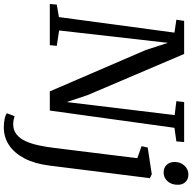

<svg xmlns="http://www.w3.org/2000/svg" viewBox="-20 -786 1061 1062"><g transform="rotate(90 511.0 -255.5)"><path d="M2.5 0 6 -38.5 75 -50.5 161 -689.5 89.5 -700 96 -743H279L506.5 -209L545 -94L617 -690.5L540 -700L545 -743H766L762.5 -700L687.5 -689.5L592 0H486L257 -531L217.5 -653.5L149 -51.5L234 -38.5L230.5 0ZM896.5 1Q886.5 82.5 857.2 139Q828 195.5 784 225Q740 254.5 684.5 254.5Q659.5 254.5 637.8 249.8Q616 245 607 237L623 195Q630 197.5 643 200Q656 202.5 667.5 202.5Q700.5 202.5 723.2 184.5Q746 166.5 760.8 134.8Q775.5 103 784.5 61.2Q793.5 19.5 799 -27L855.5 -484L789 -507.5L796.5 -541.5L944 -564L966 -553.5ZM933.5 -629.5Q908.5 -629.5 892.2 -646.5Q876 -663.5 876.5 -691.5Q877 -724 897 -745.2Q917 -766.5 946.5 -766.5Q972 -766.5 987.5 -750Q1003 -733.5 1002.5 -707.5Q1002.5 -673 983 -651.2Q963.5 -629.5 933.5 -629.5Z"/></g></svg>

Font: Merriweather 24pt
Style: Italic
Weight: 400
Italic angle: -7.8°
Designer: Eben Sorkin
Foundry: Eben Sorkin
Version: Version 2.101